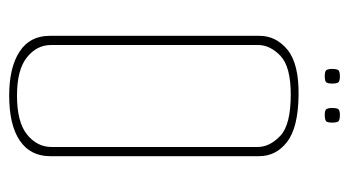

<svg xmlns="http://www.w3.org/2000/svg" viewBox="-191 -567 760 418"><g transform="rotate(90 189.0 -358.0)"><path d="M188 2Q127 2 92.5 -20.5Q58 -43 58 -86V-543Q58 -579 88.5 -604Q119 -629 188 -628Q258 -627 289 -603Q320 -579 320 -542V-87Q320 -44 286 -21Q252 2 188 2ZM188 -15Q246 -15 273 -37Q300 -59 300 -90V-539Q300 -565 276 -588Q252 -611 186 -611Q125 -611 101.5 -588.5Q78 -566 78 -540V-89Q78 -58 105 -36.5Q132 -15 188 -15ZM230 -685Q219 -685 217 -689.5Q215 -694 215 -701Q215 -709 217 -713.5Q219 -718 230 -718Q243 -718 245 -713.5Q247 -709 247 -701Q247 -694 245 -689.5Q243 -685 230 -685ZM146 -685Q134 -685 132 -689.5Q130 -694 130 -701Q130 -709 132 -713.5Q134 -718 146 -718Q158 -718 160 -713.5Q162 -709 162 -701Q162 -694 160 -689.5Q158 -685 146 -685Z"/></g></svg>

Font: Smooch Sans Thin
Style: Regular
Weight: 100
Designer: Robert E. Leuschke
Foundry: Robert E. Leuschke
Version: Version 1.010